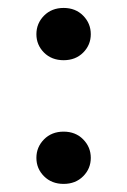

<svg xmlns="http://www.w3.org/2000/svg" viewBox="-20 -450 317 479"><path d="M187.5 -318.8Q168.5 -299.8 138.7 -299.8Q108.9 -299.8 89.8 -318.8Q70.8 -337.9 70.8 -364.7Q70.8 -391.6 89.8 -410.9Q108.9 -430.2 138.7 -430.2Q168.5 -430.2 187.5 -410.9Q206.5 -391.6 206.5 -364.7Q206.5 -337.9 187.5 -318.8ZM89.8 -10.3Q70.8 -29.3 70.8 -56.2Q70.8 -83 89.8 -102.3Q108.9 -121.6 138.7 -121.6Q168.5 -121.6 187.5 -102.3Q206.5 -83 206.5 -56.2Q206.5 -29.3 187.5 -10.3Q168.5 8.8 138.7 8.8Q108.9 8.8 89.8 -10.3Z"/></svg>

Font: Voltaire
Style: Regular
Weight: 400
Designer: Yvonne Schttler
Foundry: Yvonne Schttler
Version: Version 1.003